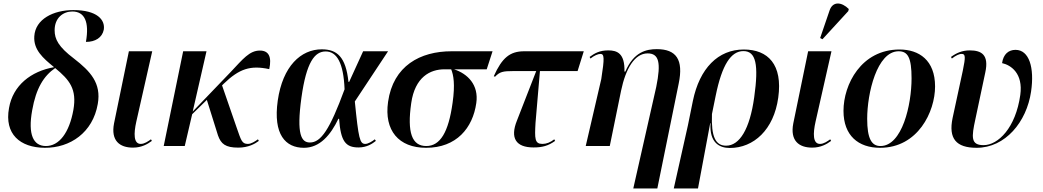

<svg xmlns="http://www.w3.org/2000/svg" viewBox="-20 -826 5897 1086"><path d="M233 10C377 11 505 -76 533 -238C554 -356 491 -423 398 -495C311 -561 289 -604 289 -655C289 -725 337 -761 389 -761C459 -761 486 -702 466 -589C519 -589 558 -613 567 -658C576 -714 529 -769 395 -769C282 -769 180 -718 174 -621C169 -545 222 -498 286 -446C155 -423 53 -343 31 -215C4 -68 93 9 233 10ZM238 0C169 -1 137 -64 162 -202C184 -327 227 -396 292 -441C373 -374 416 -323 395 -204C372 -76 315 1 238 0Z M732 9C781 9 815 -11 839 -29L834 -38C818 -27 798 -12 776 -12C735 -12 736 -71 751 -138L841 -536H709L625 -128C606 -30 657 9 732 9Z M906 0H1025L1067 -180L1150 -261L1213 -60C1230 -12 1255 9 1328 9C1385 9 1423 -13 1444 -29L1439 -38C1422 -26 1401 -12 1382 -12C1348 -12 1344 -32 1319 -103L1236 -343L1245 -352C1333 -437 1396 -458 1503 -435C1518 -505 1500 -540 1450 -540C1391 -540 1354 -492 1285 -419L1070 -195L1148 -536H1016Z M1699 10C1789 10 1850 -62 1894 -154H1898C1907 -26 1935 8 2008 8C2055 8 2086 -13 2106 -29L2100 -38C2085 -26 2062 -12 2046 -12C2015 -12 2008 -42 1987 -252L2175 -536H2034L1955 -363H1951C1936 -505 1886 -547 1800 -547C1682 -547 1579 -452 1551 -257C1524 -65 1595 10 1699 10ZM1733 -20C1685 -20 1656 -64 1685 -274C1713 -475 1760 -535 1822 -535C1885 -535 1923 -471 1929 -321C1845 -92 1795 -20 1733 -20Z M2390 10C2562 10 2654 -102 2674 -243C2689 -346 2625 -409 2548 -434H2733L2766 -536H2534C2357 -536 2204 -454 2175 -250C2152 -88 2235 10 2390 10ZM2391 0C2310 0 2282 -76 2306 -243C2327 -390 2413 -434 2494 -434H2532C2545 -402 2555 -350 2540 -245C2517 -78 2470 0 2391 0Z M2998 8C3047 8 3081 -1 3120 -29L3115 -38C3092 -20 3070 -12 3048 -12C3004 -12 3004 -42 3009 -131L3034 -424H3247L3282 -536H2945C2865 -536 2820 -500 2773 -395L2780 -392C2807 -420 2824 -424 2884 -424H3013L2904 -144C2864 -45 2898 8 2998 8Z M3562 240H3698L3819 -354C3847 -489 3805 -548 3695 -548C3638 -548 3565 -534 3517 -421H3512C3515 -525 3470 -541 3421 -541C3371 -541 3344 -525 3315 -504L3320 -495C3341 -512 3363 -521 3376 -521C3398 -521 3400 -500 3381 -379L3293 0H3429L3493 -313C3519 -438 3570 -524 3643 -524C3707 -524 3720 -473 3692 -335Z M3791 240H3928L3997 -129H3999C3992 -18 4050 11 4108 11C4243 11 4357 -92 4382 -274C4408 -461 4324 -546 4187 -546C4042 -546 3937 -440 3899 -255L3871 -117ZM4087 -2C4028 -2 4002 -51 4007 -181L4028 -284C4064 -461 4115 -537 4185 -537C4256 -537 4272 -461 4246 -276C4221 -95 4163 -2 4087 -2Z M4632 -604 4778 -763 4781 -775C4741 -815 4690 -821 4672 -766L4619 -611ZM4574 9C4623 9 4657 -11 4681 -29L4676 -38C4660 -27 4640 -12 4618 -12C4577 -12 4578 -71 4593 -138L4683 -536H4551L4467 -128C4448 -30 4499 9 4574 9Z M4958 10C5172 10 5269 -194 5269 -337C5269 -485 5179 -546 5068 -546C4851 -546 4751 -348 4751 -199C4751 -59 4835 10 4958 10ZM4960 0C4910 0 4885 -42 4885 -154C4885 -298 4940 -536 5063 -536C5115 -536 5136 -500 5136 -383C5136 -233 5083 0 4960 0Z M5504 10C5666 10 5787 -136 5812 -308C5832 -444 5801 -544 5724 -544C5685 -544 5655 -520 5648 -469C5698 -458 5768 -411 5751 -289C5725 -103 5626 -5 5543 -5C5470 -5 5475 -51 5497 -152L5553 -416C5575 -517 5531 -541 5465 -541C5422 -541 5389 -526 5359 -504L5364 -495C5387 -513 5408 -522 5420 -521C5441 -521 5442 -504 5426 -427L5368 -158C5344 -42 5388 10 5504 10Z"/></svg>

Font: Noto Serif Display SemiBold
Style: Italic
Weight: 600
Italic angle: -12°
Designer: Monotype Design Team
Foundry: Monotype Imaging Inc.
Version: Version 2.009